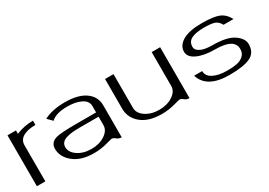

<svg xmlns="http://www.w3.org/2000/svg" viewBox="1 -1066 2288 1633"><g transform="rotate(-30 1145.0 -250.0)"><path d="M292 -500V-458Q212.9 -458 168.9 -431.6Q125 -405.3 125 -354.5V0H42V-500H125V-466.8Q205.1 -500 292 -500Z M875 0Q846.7 0 828.6 -16.1Q810.5 -32.2 792 -32.2Q790 -32.2 730.5 -16.1Q670.9 0 604.5 0Q479.5 0 406.7 -59.1Q334 -118.2 334 -198.2Q334 -260.7 400.4 -279.3Q446.3 -292 604.5 -292H792V-354.5Q792 -404.3 738.8 -431.2Q685.5 -458 604.5 -458Q491.2 -458 443.4 -411.1L397.5 -457Q480.5 -500 603.5 -500Q733.4 -500 804.2 -449.7Q875 -399.4 875 -312.5ZM792 -250H604.5Q562.5 -250 531.2 -246.6Q500 -243.2 472.7 -234.4Q445.3 -225.6 431.2 -208.5Q417 -191.4 417 -167Q417 -115.2 471.7 -78.6Q526.4 -42 604.5 -42Q682.6 -42 737.3 -78.6Q792 -115.2 792 -167Z M1541 -500Q1541 -500 1541 0Q1512.7 0 1494.6 -16.1Q1476.6 -32.2 1458 -32.2Q1456.1 -32.2 1396.5 -16.1Q1336.9 0 1270.5 0Q1143.6 0 1071.8 -59.1Q1000 -118.2 1000 -208V-500H1083V-167Q1083 -115.2 1137.7 -78.6Q1192.4 -42 1270.5 -42Q1348.6 -42 1403.3 -78.6Q1458 -115.2 1458 -167V-500Z M1947.3 -500Q2062.5 -500 2115.7 -478.5Q2168.9 -457 2201.2 -395.5H2103.5Q2083 -434.6 2050.3 -446.3Q2017.6 -458 1947.3 -458Q1865.2 -458 1822.8 -436.5Q1780.3 -415 1780.3 -364.3Q1780.3 -337.9 1806.2 -320.8Q1832 -303.7 1865.2 -297.9Q1898.4 -292 1936.5 -292Q2076.2 -292 2141.6 -247.1Q2207 -202.1 2207 -146.5V-145.5Q2207 -62.5 2140.1 -31.2Q2073.2 0 1934.6 0Q1714.8 0 1669.9 -145.5H1749Q1749 -95.7 1801.3 -68.8Q1853.5 -42 1934.6 -42Q1992.2 -42 2031.2 -49.3Q2070.3 -56.6 2097.2 -81.1Q2124 -105.5 2124 -146.5Q2124 -250 1936.5 -250Q1830.1 -250 1763.7 -280.8Q1697.3 -311.5 1697.3 -364.3Q1697.3 -424.8 1760.7 -462.4Q1824.2 -500 1947.3 -500Z"/></g></svg>

Font: okolaks
Style: Regular
Weight: 500
Version: Version 000.6.0